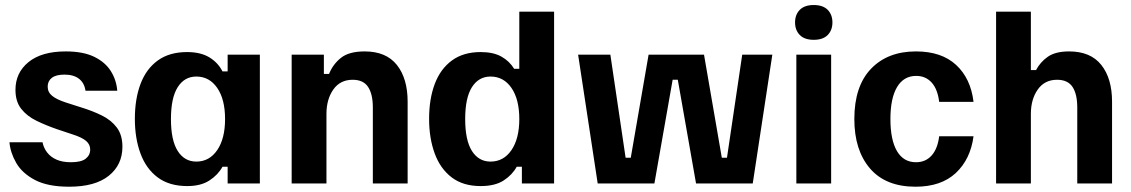

<svg xmlns="http://www.w3.org/2000/svg" viewBox="-20 -712 4390 745"><path d="M248.3 12.5Q165 12.5 115.4 -13.8Q65.8 -40 42.9 -80Q20 -120 16.7 -160H145Q149.2 -138.3 162.9 -120.4Q176.7 -102.5 199.6 -92.5Q222.5 -82.5 255 -82.5Q295 -82.5 312.5 -96.2Q330 -110 330 -131.7Q330 -151.7 313.8 -165.4Q297.5 -179.2 260.8 -190.8L200.8 -210.8Q157.5 -225.8 120.8 -243.8Q84.2 -261.7 62.1 -290Q40 -318.3 40 -363.3Q40 -430 90.8 -471.2Q141.7 -512.5 235 -512.5Q302.5 -512.5 345.4 -491.7Q388.3 -470.8 410 -436.2Q431.7 -401.7 435 -360H311.7Q307.5 -390 286.7 -406.2Q265.8 -422.5 230 -422.5Q197.5 -422.5 181.2 -410Q165 -397.5 165 -375.8Q165 -354.2 182.5 -340Q200 -325.8 235.8 -314.2L295.8 -295Q339.2 -281.7 375.4 -263.8Q411.7 -245.8 433.3 -217.1Q455 -188.3 455 -142.5Q455 -72.5 402.1 -30Q349.2 12.5 248.3 12.5Z M706.7 10Q636.7 10 591.7 -23.8Q546.7 -57.5 525 -116.7Q503.3 -175.8 503.3 -250.8Q503.3 -328.3 525.4 -386.7Q547.5 -445 592.5 -477.5Q637.5 -510 705.8 -510Q758.3 -510 792.1 -489.6Q825.8 -469.2 843.3 -435H863.3V-500H988.3V0H863.3V-65H843.3Q825.8 -33.3 792.5 -11.7Q759.2 10 706.7 10ZM741.7 -85Q792.5 -85 822.9 -129.6Q853.3 -174.2 853.3 -250Q853.3 -326.7 822.9 -370.8Q792.5 -415 741.7 -415Q695.8 -415 669.6 -373.8Q643.3 -332.5 643.3 -250Q643.3 -167.5 669.6 -126.2Q695.8 -85 741.7 -85Z M1246.7 0H1111.7V-500H1236.7V-425H1256.7Q1271.7 -462.5 1302.9 -487.5Q1334.2 -512.5 1395 -512.5Q1478.3 -512.5 1520 -460Q1561.7 -407.5 1561.7 -317.5V0H1426.7V-295Q1426.7 -346.7 1408.3 -374.6Q1390 -402.5 1348.3 -402.5Q1300 -402.5 1273.3 -364.6Q1246.7 -326.7 1246.7 -270Z M1845 10Q1776.7 10 1732.5 -23.8Q1688.3 -57.5 1666.7 -116.7Q1645 -175.8 1645 -250.8Q1645 -328.3 1667.1 -386.7Q1689.2 -445 1733.8 -477.5Q1778.3 -510 1845 -510Q1894.2 -510 1925.4 -492.5Q1956.7 -475 1975 -445H1995V-666.7H2130V0H2005V-65H1985Q1967.5 -33.3 1934.2 -11.7Q1900.8 10 1845 10ZM1883.3 -85Q1934.2 -85 1964.6 -129.6Q1995 -174.2 1995 -250Q1995 -326.7 1964.6 -370.8Q1934.2 -415 1883.3 -415Q1837.5 -415 1811.2 -373.8Q1785 -332.5 1785 -250Q1785 -167.5 1811.2 -126.2Q1837.5 -85 1883.3 -85Z M2519.2 0H2299.2L2223.3 -499.2V-500H2348.3L2407.5 -100H2427.5L2496.7 -500H2711.7L2780.8 -100H2800.8L2860 -500H2976.7V-499.2L2900.8 0H2680.8L2610 -402.5H2590Z M3205 0H3070V-500H3205ZM3137.5 -557.5Q3101.7 -557.5 3083.3 -576.2Q3065 -595 3065 -625Q3065 -655 3083.3 -673.8Q3101.7 -692.5 3137.5 -692.5Q3173.3 -692.5 3191.7 -673.8Q3210 -655 3210 -625Q3210 -595 3191.7 -576.2Q3173.3 -557.5 3137.5 -557.5Z M3532.5 12.5Q3416.7 12.5 3355.8 -58.3Q3295 -129.2 3295 -250Q3295 -377.5 3359.6 -445Q3424.2 -512.5 3534.2 -512.5Q3633.3 -512.5 3690 -460Q3746.7 -407.5 3757.5 -316.7H3624.2Q3618.3 -365.8 3595 -391.7Q3571.7 -417.5 3535 -417.5Q3486.7 -417.5 3460.8 -374.2Q3435 -330.8 3435 -250Q3435 -169.2 3460.4 -125.8Q3485.8 -82.5 3534.2 -82.5Q3571.7 -82.5 3595 -108.8Q3618.3 -135 3624.2 -183.3H3757.5Q3745.8 -94.2 3688.8 -40.8Q3631.7 12.5 3532.5 12.5Z M3980 0H3845V-666.7H3980V-440H4000Q4016.7 -471.7 4046.2 -492.1Q4075.8 -512.5 4128.3 -512.5Q4211.7 -512.5 4253.3 -460Q4295 -407.5 4295 -317.5V0H4160V-295Q4160 -346.7 4141.7 -374.6Q4123.3 -402.5 4081.7 -402.5Q4033.3 -402.5 4006.7 -364.6Q3980 -326.7 3980 -270Z"/></svg>

Font: Familjen Grotesk Variable
Style: Regular
Weight: 400
Designer: Anders Wikstroem, Jonas Baeckman, Matilda Gysing, Kristian Moeller
Foundry: Familjen STHLM AB
Version: Version 2.000